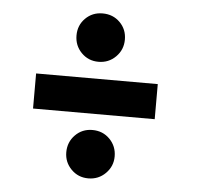

<svg xmlns="http://www.w3.org/2000/svg" viewBox="-46 -649 692 676"><g transform="rotate(5 300.0 -310.5)"><path d="M205 -517Q205 -553 229.5 -577.5Q254 -602 290 -602Q327 -602 351.5 -577.5Q376 -553 376 -517Q376 -481 351 -456Q326 -431 290 -431Q254 -431 229.5 -456Q205 -481 205 -517ZM75 -371H505V-247H75ZM205 -104Q205 -140 229.5 -165Q254 -190 290 -190Q327 -190 351.5 -165Q376 -140 376 -104Q376 -69 351 -44Q326 -19 290 -19Q254 -19 229.5 -44Q205 -69 205 -104Z"/></g></svg>

Font: Be Vietnam ExtraBold
Style: Regular
Weight: 800
Designer: Gabriel Lam
Foundry: TypeRant
Version: Version 4.000